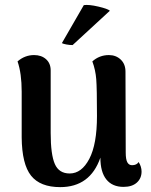

<svg xmlns="http://www.w3.org/2000/svg" viewBox="-20 -754 618 788"><path d="M561 -50Q561 -22 541.5 -4.5Q522 13 487 13Q441 13 416.5 -17.5Q392 -48 392 -107Q350 14 227 14Q145 14 107.5 -33Q70 -80 69 -190V-378Q69 -453 52 -502Q82 -528 120 -528Q150 -528 169 -511Q188 -494 188 -465V-208Q188 -120 205 -81Q222 -42 266 -42Q315 -42 346.5 -102Q378 -162 378 -278Q378 -391 375 -429Q372 -467 359 -502Q388 -528 427 -528Q456 -528 475.5 -509.5Q495 -491 495 -460L496 -128Q496 -100 502.5 -88Q509 -76 522 -76Q541 -76 549 -89Q561 -70 561 -50ZM278 -569Q266 -569 252.5 -571.5Q239 -574 234 -577L324 -733Q345 -736 383.5 -727Q422 -718 431 -710Z"/></svg>

Font: Arima Madurai ExtraBold
Style: Regular
Weight: 800
Designer: Joana Correia and Natanael Gama
Foundry: NDISCOVER
Version: Version 1.019